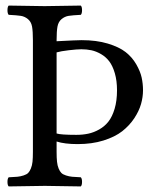

<svg xmlns="http://www.w3.org/2000/svg" viewBox="-20 -667 567 689"><path d="M183.1 -479V-188Q197.8 -183.1 253.9 -183.1Q276.9 -183.1 296.6 -187.3Q316.4 -191.4 335.9 -202.4Q355.5 -213.4 369.1 -230.7Q382.8 -248 391.4 -276.9Q399.9 -305.7 399.9 -342.8Q399.9 -377.4 392.1 -404.1Q384.3 -430.7 372.1 -446.8Q359.9 -462.9 342.5 -472.9Q325.2 -482.9 308.1 -486.6Q291 -490.2 272 -490.2Q256.8 -490.2 227.5 -486.8Q198.2 -483.4 183.1 -479ZM98.1 -122.1V-522.9Q98.1 -554.7 95 -571.8Q91.8 -588.9 80.3 -598.4Q68.8 -607.9 54.9 -610.1Q41 -612.3 11.2 -613.8Q6.8 -618.2 6.8 -630.4Q6.8 -642.6 11.2 -647Q110.8 -645 140.1 -645Q172.4 -645 270 -647Q274.4 -642.6 274.4 -630.4Q274.4 -618.2 270 -613.8Q240.2 -612.3 226.3 -610.1Q212.4 -607.9 200.9 -598.4Q189.5 -588.9 186.3 -571.8Q183.1 -554.7 183.1 -522.9V-519Q255.4 -522.9 272.9 -522.9Q326.2 -522.9 366.7 -510.7Q407.2 -498.5 430.7 -480.2Q454.1 -461.9 468.8 -436.5Q483.4 -411.1 488.3 -388.9Q493.2 -366.7 493.2 -342.8Q493.2 -318.8 486.1 -293.7Q479 -268.6 461.7 -242.4Q444.3 -216.3 418.5 -196Q392.6 -175.8 351.3 -162.8Q310.1 -149.9 258.8 -149.9Q211.9 -149.9 183.1 -159.2V-122.1Q183.1 -100.6 184.6 -86.7Q186 -72.8 190.4 -62.3Q194.8 -51.8 200.2 -46.4Q205.6 -41 216.8 -37.4Q228 -33.7 239 -32.7Q250 -31.7 270 -30.8Q274.4 -26.4 274.4 -14.4Q274.4 -2.4 270 2Q170.4 0 141.1 0Q108.9 0 11.2 2Q6.8 -2.4 6.8 -14.4Q6.8 -26.4 11.2 -30.8Q31.2 -31.7 42.2 -32.7Q53.2 -33.7 64.5 -37.4Q75.7 -41 81.1 -46.4Q86.4 -51.8 90.8 -62.3Q95.2 -72.8 96.7 -86.7Q98.1 -100.6 98.1 -122.1Z"/></svg>

Font: Common Serif
Style: Regular
Weight: 400
Designer: Philipp H. Poll, Khaled Hosny
Foundry: Stefan Peev, Context Ltd.
Version: Version 1.026